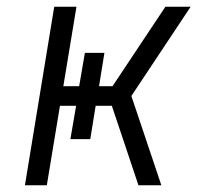

<svg xmlns="http://www.w3.org/2000/svg" viewBox="-20 -550 640 570"><path d="M54 0 141 -530H207L168 -294H215L232 -393H290L274 -294H314L471 -530H546L370 -265L459 0H391L312 -236H264L248 -137H189L206 -236H158L119 0Z"/></svg>

Font: Iosevka Curly Light Extended
Style: Italic
Weight: 300
Width: 7
Italic angle: -9°
Monospace: yes
Designer: Belleve Invis
Foundry: Belleve Invis
Version: Version 11.1.0; ttfautohint (v1.8.3)